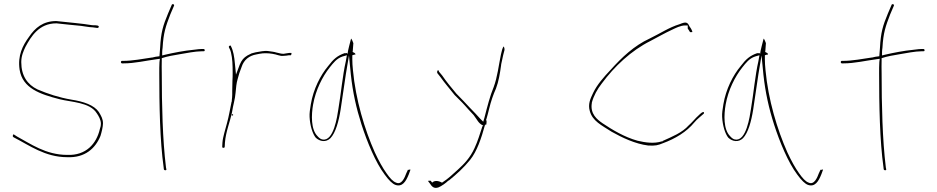

<svg xmlns="http://www.w3.org/2000/svg" viewBox="-20 -740 4497 921"><path d="M43 -93C39 -86 42 -83 48 -80C119 -44 196 14 302 14C388 18 438 -29 462 -88C467 -104 474 -132 474 -148C474 -169 466 -183 454 -203C431 -236 381 -253 323 -262C264 -272 209 -290 160 -311C112 -334 82 -376 82 -442C82 -471 92 -494 102 -515C129 -565 167 -628 250 -628H251C285 -624 337 -619 368 -616C385 -614 410 -609 423 -609H424C431 -608 440 -607 446 -606H448C449 -606 453 -607 454 -611C454 -618 445 -619 425 -619H423C370 -628 310 -632 250 -639C186 -639 148 -606 119 -563C89 -522 64 -474 74 -406C88 -316 173 -288 266 -264C320 -250 411 -250 444 -197C453 -184 464 -166 464 -146C464 -139 463 -132 459 -121C443 -51 393 7 302 3C199 3 124 -52 62 -85L48 -94C47 -95 46 -96 45 -96C45 -96 44 -95 43 -93ZM55 -79ZM250 -641V-642ZM444 -199ZM454 -206ZM459 -123ZM462 -91Z M560 -442C560 -439 563 -436 565 -436H573C626 -436 679 -449 732 -456L747 -458L745 -442C744 -425 744 -408 744 -388C744 -237 747 -64 765 63L766 72C768 79 780 78 778 72L776 62V61C760 -70 756 -237 756 -388C756 -410 755 -432 756 -452V-461C783 -470 813 -475 843 -480C873 -485 917 -494 947 -494H956C960 -494 962 -495 962 -498C962 -503 960 -505 956 -505H947C942 -505 928 -504 907 -501C864 -497 813 -487 774 -478L758 -474V-490C758 -497 759 -503 760 -511C764 -583 775 -614 797 -671L815 -713C817 -720 806 -723 804 -717L786 -675C762 -617 752 -586 748 -510C747 -499 746 -484 745 -472V-470H743C731 -469 722 -467 710 -464H708C667 -458 615 -448 572 -448H565C562 -448 560 -445 560 -442ZM756 -450H757ZM760 -511ZM765 -464ZM766 72ZM804 -717V-718Z M1046 -37C1046 -31 1049 -31 1050 -31C1056 -31 1057 -31 1058 -37L1059 -56C1063 -108 1083 -154 1093 -202C1098 -235 1108 -266 1110 -295C1112 -317 1114 -342 1120 -361L1128 -389L1139 -419C1150 -453 1175 -473 1210 -479L1225 -482C1245 -486 1267 -485 1286 -482C1308 -479 1323 -470 1338 -472H1339C1347 -472 1361 -474 1366 -475H1375C1377 -476 1379 -482 1378 -485C1378 -486 1378 -487 1375 -486H1367C1358 -484 1348 -484 1341 -482H1338C1332 -482 1327 -483 1323 -484L1306 -488C1299 -490 1295 -491 1288 -492L1267 -495C1248 -498 1226 -492 1206 -489L1187 -484L1167 -474C1149 -463 1140 -453 1130 -430L1112 -382L1107 -433C1104 -468 1099 -497 1088 -518V-519C1086 -525 1076 -519 1078 -515V-513C1080 -508 1085 -501 1088 -488C1095 -460 1096 -426 1096 -392C1096 -378 1096 -366 1095 -353C1095 -334 1094 -319 1094 -304V-286C1094 -277 1093 -268 1092 -260V-253H1091C1084 -219 1078 -183 1069 -150C1061 -118 1049 -84 1047 -56ZM1058 -34ZM1091 -258H1092ZM1092 -186H1098V-192H1092ZM1093 -199V-200ZM1095 -351H1096ZM1167 -474ZM1205 -489H1206Z M1465 -179C1467 -139 1479 -98 1495 -79C1515 -61 1543 -56 1565 -77C1590 -103 1605 -158 1614 -215C1623 -270 1630 -328 1639 -384L1654 -474L1663 -382C1672 -298 1689 -221 1714 -143C1741 -59 1782 40 1825 97C1846 126 1863 142 1877 147C1910 158 1927 131 1941 96L1949 74C1948 74 1947 73 1946 73C1943 74 1939 76 1937 74L1929 91C1922 110 1907 149 1880 136C1865 131 1850 114 1834 91C1816 66 1797 32 1778 -9C1729 -119 1686 -262 1673 -404C1671 -423 1670 -440 1670 -455V-475L1680 -478H1685C1685 -486 1680 -486 1671 -491L1672 -493C1673 -510 1674 -520 1675 -533C1672 -542 1668 -550 1665 -555C1665 -554 1663 -552 1663 -551C1660 -538 1649 -500 1647 -481L1644 -486C1641 -484 1640 -485 1633 -485C1598 -473 1579 -456 1554 -423C1517 -379 1483 -312 1471 -240C1467 -216 1464 -197 1465 -179ZM1482 -239C1494 -308 1527 -373 1562 -417C1579 -438 1594 -459 1623 -469L1644 -475L1639 -447C1623 -377 1616 -292 1603 -216C1598 -184 1581 -60 1527 -71H1526C1517 -73 1510 -79 1503 -87C1471 -119 1473 -189 1482 -239ZM1929 91V92Z M2035 127C2034 128 2033 129 2035 131L2042 140C2052 156 2062 166 2083 159C2098 153 2119 138 2131 126H2133C2171 95 2204 65 2235 27C2268 -14 2289 -77 2306 -139L2307 -145L2310 -139C2313 -142 2314 -147 2314 -155C2314 -155 2314 -162 2313 -163H2312V-167L2313 -168C2318 -185 2322 -200 2326 -217C2335 -254 2346 -286 2359 -315C2372 -349 2378 -386 2384 -429V-431L2394 -477C2396 -485 2398 -493 2400 -500C2401 -509 2397 -517 2395 -517C2393 -514 2389 -503 2389 -503L2383 -479C2372 -426 2366 -370 2348 -322C2331 -282 2317 -227 2304 -176L2298 -156L2283 -171C2276 -178 2269 -186 2261 -195C2253 -203 2244 -212 2234 -223L2204 -255C2194 -266 2182 -277 2169 -291C2145 -320 2122 -347 2101 -378L2086 -396C2082 -413 2074 -396 2078 -389L2093 -370C2115 -339 2135 -317 2161 -284L2197 -248C2207 -238 2216 -227 2226 -216C2235 -206 2244 -197 2252 -188C2271 -163 2274 -150 2295 -139L2298 -137L2294 -134C2282 -98 2272 -63 2256 -29C2235 17 2206 47 2175 75C2153 95 2129 118 2102 135L2101 136H2100C2091 131 2068 121 2053 136L2046 127ZM2083 159ZM2101 -378ZM2161 -284ZM2261 -195ZM2359 -315ZM2400 -500Z M2809 -208C2822 -159 2866 -139 2914 -108C2964 -80 3026 -50 3089 -42C3123 -40 3136 -43 3160 -53C3220 -75 3274 -108 3310 -152C3324 -169 3341 -181 3355 -194H3356V-195C3357 -197 3357 -198 3357 -202H3354C3352 -202 3351 -202 3348 -201L3339 -194L3320 -176C3309 -165 3299 -152 3284 -139C3252 -103 3203 -84 3159 -64V-62H3155C3117 -50 3076 -56 3038 -65C2976 -82 2916 -118 2870 -149C2844 -167 2810 -194 2819 -246V-248C2828 -281 2845 -312 2867 -340C2927 -421 3007 -497 3101 -544C3134 -561 3170 -582 3203 -597C3220 -605 3244 -618 3267 -618H3279V-603C3282 -598 3285 -595 3290 -586H3300C3301 -586 3302 -588 3299 -594C3296 -602 3289 -611 3287 -614C3278 -635 3269 -636 3240 -624C3190 -609 3146 -579 3096 -555C3022 -521 2963 -465 2909 -405C2876 -370 2844 -334 2825 -294C2811 -265 2800 -240 2809 -208ZM2914 -108ZM3089 -42ZM3284 -139ZM3338 -194H3339Z M3444 -179C3446 -139 3458 -98 3474 -79C3494 -61 3522 -56 3544 -77C3569 -103 3584 -158 3593 -215C3602 -270 3609 -328 3618 -384L3633 -474L3642 -382C3651 -298 3668 -221 3693 -143C3720 -59 3761 40 3804 97C3825 126 3842 142 3856 147C3889 158 3906 131 3920 96L3928 74C3927 74 3926 73 3925 73C3922 74 3918 76 3916 74L3908 91C3901 110 3886 149 3859 136C3844 131 3829 114 3813 91C3795 66 3776 32 3757 -9C3708 -119 3665 -262 3652 -404C3650 -423 3649 -440 3649 -455V-475L3659 -478H3664C3664 -486 3659 -486 3650 -491L3651 -493C3652 -510 3653 -520 3654 -533C3651 -542 3647 -550 3644 -555C3644 -554 3642 -552 3642 -551C3639 -538 3628 -500 3626 -481L3623 -486C3620 -484 3619 -485 3612 -485C3577 -473 3558 -456 3533 -423C3496 -379 3462 -312 3450 -240C3446 -216 3443 -197 3444 -179ZM3461 -239C3473 -308 3506 -373 3541 -417C3558 -438 3573 -459 3602 -469L3623 -475L3618 -447C3602 -377 3595 -292 3582 -216C3577 -184 3560 -60 3506 -71H3505C3496 -73 3489 -79 3482 -87C3450 -119 3452 -189 3461 -239ZM3908 91V92Z M4013 -442C4013 -439 4016 -436 4018 -436H4026C4079 -436 4132 -449 4185 -456L4200 -458L4198 -442C4197 -425 4197 -408 4197 -388C4197 -237 4200 -64 4218 63L4219 72C4221 79 4233 78 4231 72L4229 62V61C4213 -70 4209 -237 4209 -388C4209 -410 4208 -432 4209 -452V-461C4236 -470 4266 -475 4296 -480C4326 -485 4370 -494 4400 -494H4409C4413 -494 4415 -495 4415 -498C4415 -503 4413 -505 4409 -505H4400C4395 -505 4381 -504 4360 -501C4317 -497 4266 -487 4227 -478L4211 -474V-490C4211 -497 4212 -503 4213 -511C4217 -583 4228 -614 4250 -671L4268 -713C4270 -720 4259 -723 4257 -717L4239 -675C4215 -617 4205 -586 4201 -510C4200 -499 4199 -484 4198 -472V-470H4196C4184 -469 4175 -467 4163 -464H4161C4120 -458 4068 -448 4025 -448H4018C4015 -448 4013 -445 4013 -442ZM4209 -450H4210ZM4213 -511ZM4218 -464ZM4219 72ZM4257 -717V-718Z"/></svg>

Font: Stray Cat
Style: Hl
Weight: 100
Version: Version 1.0